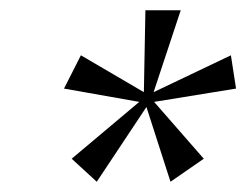

<svg xmlns="http://www.w3.org/2000/svg" viewBox="-20 -720 481 375"><path d="M120 -410 252 -521 105 -547 138 -612 261 -540 264 -700H333L280 -540L431 -612L441 -547L281 -521L378 -410L313 -365L266 -511L169 -365Z"/></svg>

Font: Fahkwang ExtraLight
Style: Italic
Weight: 275
Italic angle: -10°
Designer: Suppakit Chalermlarp | Katatrad Co.,Ltd.
Foundry: Cadson Demak Co.,Ltd.
Version: Version 1.000; ttfautohint (v1.6)